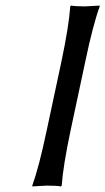

<svg xmlns="http://www.w3.org/2000/svg" viewBox="-20 -668 379 691"><path d="M200.7 -444.8Q228 -574.2 232.9 -645L235.8 -647.9Q252.4 -645 286.1 -645Q286.1 -645 338.9 -647.9V-645Q314.5 -578.6 286.6 -444.8L234.4 -200.2Q207 -70.8 202.1 0L199.2 2.9Q182.6 0 148.9 0Q148.9 0 96.2 2.9V0Q120.6 -67.9 148.4 -200.2Z"/></svg>

Font: Linux Biolinum O
Style: Italic
Weight: 400
Italic angle: -12°
Designer: Philipp H. Poll
Foundry: Philipp H. Poll
Version: Version 1.1.3